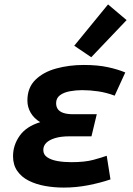

<svg xmlns="http://www.w3.org/2000/svg" viewBox="-20 -834 600 869"><path d="M269 15Q224 15 183 7.5Q142 0 109.5 -16.5Q77 -33 58 -60.5Q39 -88 39 -127Q39 -177 69 -219.5Q99 -262 162 -281Q134 -298 119 -323.5Q104 -349 104 -379Q104 -437 140 -472.5Q176 -508 234.5 -524Q293 -540 359 -540Q422 -540 468 -530Q514 -520 547 -506L499 -401Q462 -415 424.5 -420.5Q387 -426 352 -426Q324 -426 296.5 -421Q269 -416 251.5 -403Q234 -390 234 -367Q234 -350 242.5 -339Q251 -328 268 -322.5Q285 -317 312 -317H418L394 -217H295Q256 -217 229.5 -209Q203 -201 189.5 -187.5Q176 -174 176 -155Q176 -134 194 -122Q212 -110 240.5 -105Q269 -100 302 -100Q364 -100 402.5 -110.5Q441 -121 463 -129L480 -22Q433 -6 378.5 4.5Q324 15 269 15ZM393 -575 316 -627 469 -814 553 -743Z"/></svg>

Font: Ubuntu Sans Mono
Style: Bold Italic
Weight: 700
Italic angle: -13.5°
Monospace: yes
Designer: Dalton Maag Ltd
Foundry: Dalton Maag Ltd
Version: Version 1.006